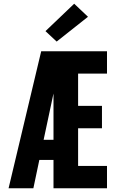

<svg xmlns="http://www.w3.org/2000/svg" viewBox="-20 -1010 640 1030"><path d="M26 0 201 -735H554V-615H399V-442H527V-322H399V-120H554V0H267V-152H191L159 0ZM214 -260H267V-508Q266 -504 265 -499.5Q264 -495 263 -490ZM284 -787 224 -843 378 -990 452 -920Z"/></svg>

Font: Iosevka SS04 Heavy Extended
Style: Regular
Weight: 900
Width: 7
Monospace: yes
Designer: Belleve Invis
Foundry: Belleve Invis
Version: Version 19.0.0; ttfautohint (v1.8.4)